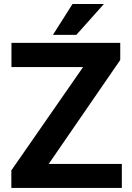

<svg xmlns="http://www.w3.org/2000/svg" viewBox="-20 -921 646 941"><path d="M218.8 -117.7H577.1V0H35.6V-85.9L387.2 -592.3H36.1V-710.9H569.3V-627ZM335.4 -901.4H489.3L354 -750H239.3Z"/></svg>

Font: SteelSelectRoboto
Style: Roboto-Bold
Weight: 700
Designer: Google
Version: Version 2.137; 2017